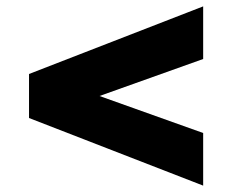

<svg xmlns="http://www.w3.org/2000/svg" viewBox="-20 -717 713 602"><path d="M71 -485 617 -697V-532L292 -416L617 -300V-135L71 -347Z"/></svg>

Font: Spartan MB
Style: Regular
Weight: 900
Designer: Matt Bailey
Foundry: Matt Bailey
Version: Version 001.001